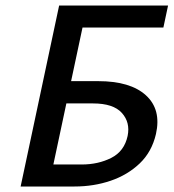

<svg xmlns="http://www.w3.org/2000/svg" viewBox="-20 -678 631 698"><path d="M55 0 195 -658H591L574 -578H280L174 -80H277Q337 -80 384.5 -104Q432 -128 444 -184Q454 -233 423 -267.5Q392 -302 318 -302H185L203 -383H337Q454 -383 510.5 -331.5Q567 -280 547 -191Q532 -126 488 -84Q444 -42 382.5 -21Q321 0 251 0Z"/></svg>

Font: Ysabeau Infant SemiBold
Style: Italic
Weight: 600
Italic angle: -12°
Designer: Christian Thalmann (Catharsis Fonts)
Version: Version 2.002; featfreeze: ss01,ss02,lnum